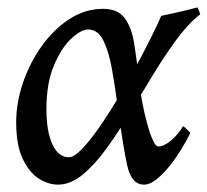

<svg xmlns="http://www.w3.org/2000/svg" viewBox="-20 -481 563 521"><path d="M523.4 -442.4Q491.2 -417.5 459.2 -374Q427.2 -330.6 395.5 -278.3Q363.8 -226.1 332 -173.6Q300.3 -121.1 268.3 -77.1Q236.3 -33.2 203.6 -6.6Q170.9 20 137.2 20Q110.8 20 84.7 3.2Q58.6 -13.7 41.3 -50.8Q23.9 -87.9 23.9 -148.9Q23.9 -201.7 42.2 -255.9Q60.5 -310.1 93 -355.7Q125.5 -401.4 168.2 -429.2Q210.9 -457 259.8 -457Q299.3 -457 318.1 -432.1Q336.9 -407.2 344 -363.8Q351.1 -320.3 356.9 -264.2Q359.4 -238.3 365.2 -207.3Q371.1 -176.3 378.7 -147.9Q386.2 -119.6 394.3 -101.6Q402.3 -83.5 409.7 -83.5Q424.8 -83.5 444.6 -100.3Q464.4 -117.2 476.6 -138.7Q482.9 -134.8 487.8 -129.4Q492.7 -124 496.6 -120.1Q486.8 -100.6 472.2 -76.4Q457.5 -52.2 439.9 -30.3Q422.4 -8.3 404.5 5.9Q386.7 20 370.6 20Q336.4 20 325 -33Q313.5 -85.9 299.3 -191.9Q292.5 -243.7 284.2 -291.5Q275.9 -339.4 261 -370.1Q246.1 -400.9 218.8 -400.9Q199.7 -400.9 173.1 -376Q146.5 -351.1 126.2 -303Q106 -254.9 106 -185.1Q106 -124 122.3 -89.1Q138.7 -54.2 167 -54.2Q180.7 -54.2 201.9 -76.2Q223.1 -98.1 248.3 -134Q273.4 -169.9 299.3 -213.1Q325.2 -256.3 348.6 -299.8Q372.1 -343.3 390.1 -379.6Q408.2 -416 417.5 -438Q438.5 -442.4 465.6 -448.5Q492.7 -454.6 515.6 -460.9Q518.6 -456.1 520.3 -450.9Q522 -445.8 523.4 -442.4Z"/></svg>

Font: Gentium Book Plus
Style: Italic
Weight: 400
Italic angle: -8°
Designer: Victor Gaultney, Annie Olsen, Iska Routamaa, Becca Hirsbrunner
Foundry: SIL International
Version: Version 6.101